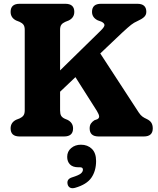

<svg xmlns="http://www.w3.org/2000/svg" viewBox="-20 -720 834 1013"><path d="M297 -138Q297 -119 302.5 -109.5Q308 -100 322 -93.5L336.5 -87.5Q365.5 -72.5 365.5 -42.5Q365.5 0 318 0H83.5Q36 0 36 -42.5Q36 -73.5 65 -88L84 -95.5Q97 -101.5 103.8 -110.8Q110.5 -120 110.5 -138V-562.5Q110.5 -580.5 103.8 -589.5Q97 -598.5 84 -604.5L65 -612Q36 -626.5 36 -657.5Q36 -700 83.5 -700H324.5Q372 -700 372 -657.5Q372 -626.5 342.5 -612L324 -604.5Q310.5 -598.5 303.8 -589.5Q297 -580.5 297 -562.5V-348.5L511.5 -558.5Q532 -578.5 531.2 -588.2Q530.5 -598 515.5 -605.5L495 -613Q465.5 -628 465.5 -657.5Q465.5 -700 513 -700H704.5Q752 -700 752 -657.5Q752 -641 740 -630Q728 -619 704.5 -608.5Q687 -601 672 -589.2Q657 -577.5 624.5 -547.5L509 -438L712 -126.5Q722 -111.5 732 -104.5Q742 -97.5 753.5 -92.5Q771.5 -84 778.8 -72Q786 -60 786 -42.5Q786 0 738.5 0H500.5Q453 0 453 -42.5Q453 -58.5 460 -68.5Q467 -78.5 478 -85.5L493.5 -91Q503.5 -96.5 503 -106.2Q502.5 -116 491 -135L378 -313L297 -236ZM392.5 162.5Q364 162.5 349.2 147.5Q334.5 132.5 334.5 107.5Q334.5 79 355.5 61.2Q376.5 43.5 407 43.5Q442 43.5 464.5 65.2Q487 87 487 129.5Q487 181.5 462.2 217.5Q437.5 253.5 376 271Q359.5 275.5 349.2 269.8Q339 264 336.5 251Q331 224.5 361 215.5Q396 204.5 406.8 195.2Q417.5 186 417.5 175Q417.5 162.5 402 162.5Z"/></svg>

Font: Fraunces 72pt SuperSoft
Style: Bold
Weight: 700
Version: Version 1.000;[0bf87f6ff]